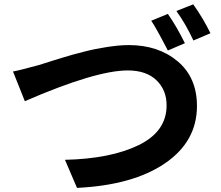

<svg xmlns="http://www.w3.org/2000/svg" viewBox="-20 -869 1040 902"><path d="M768.6 -803.7Q809.6 -745.1 848.6 -666L768.6 -631.8Q709 -746.1 690.4 -771.5ZM887.7 -848.6Q932.6 -786.1 968.8 -712.9L888.7 -678.7Q850.6 -759.8 808.6 -817.4ZM41 -533.2Q66.4 -537.1 163.1 -563.5Q166 -564.5 192.4 -572.8Q218.8 -581.1 231 -585Q243.2 -588.9 273.4 -598.1Q303.7 -607.4 323.7 -612.8Q343.8 -618.2 374 -626Q404.3 -633.8 428.7 -638.7Q453.1 -643.6 481.4 -647.9Q509.8 -652.3 535.6 -654.8Q561.5 -657.2 585 -657.2Q723.6 -657.2 814.5 -581.1Q905.3 -504.9 905.3 -371.1Q905.3 -204.1 754.9 -101.6Q604.5 1 341.8 13.7L285.2 -118.2Q499 -123 630.9 -187Q762.7 -251 762.7 -374Q762.7 -446.3 714.8 -492.2Q667 -538.1 580.1 -538.1Q429.7 -538.1 96.7 -393.6Z"/></svg>

Font: Nasu
Style: Bold
Weight: 700
Designer: Ryoko NISHIZUKA (kana &amp; ideographs); Paul D. Hunt (Latin, Greek &amp; Cyrillic); Wenlong ZHANG (bopomofo); Sandoll C
Version: Version 2014.1215